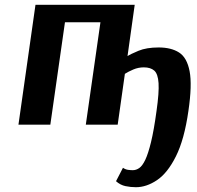

<svg xmlns="http://www.w3.org/2000/svg" viewBox="-20 -520 822 801"><path d="M547 261Q525 261 503.5 256.5Q482 252 464 236L493 180Q503 187 514 188.5Q525 190 534 190Q548 190 561 181Q574 172 586 147Q598 122 610 73Q622 24 633 -57Q644 -134 641.5 -173Q639 -212 623.5 -225.5Q608 -239 580 -239Q557 -239 536 -230Q515 -221 501 -212L471 0H338L399 -427H251L190 0H57L128 -500H542L512 -286Q524 -294 557.5 -308Q591 -322 642 -322Q694 -322 727 -301Q760 -280 771 -223Q782 -166 766 -57Q749 62 714 132Q679 202 635 231.5Q591 261 547 261Z"/></svg>

Font: Arsenal SC
Style: Bold Italic
Weight: 700
Italic angle: -9.10001°
Designer: Andrij Shevchenko
Foundry: Stairsfor
Version: Version 2.001; ttfautohint (v1.8.4.7-5d5b)